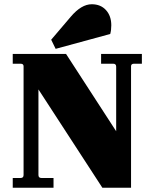

<svg xmlns="http://www.w3.org/2000/svg" viewBox="-20 -884 722 904"><path d="M242 -654 221 -697 313 -805Q363 -864 412 -864Q454 -864 479 -836.5Q504 -809 504 -765Q504 -742 499 -724ZM40 0V-46H77Q91 -46 91 -60V-572Q91 -584 77 -584H40V-630H291L527 -266V-570Q527 -584 513 -584H456V-630H648V-584H611Q597 -584 597 -572V0H462L161 -463V-60Q161 -46 175 -46H232V0Z"/></svg>

Font: Arapey Black
Style: Regular
Weight: 900
Designer: Eduardo Rodriguez Tunni
Foundry: Eduardo Rodriguez Tunni
Version: Version 4.000